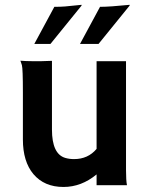

<svg xmlns="http://www.w3.org/2000/svg" viewBox="-20 -762 623 790"><path d="M377.4 -44.4Q314.9 7.3 241.2 7.3Q162.1 7.3 117.2 -45.9Q74.2 -97.7 74.2 -188V-381.8Q74.2 -479.5 70.1 -493.9Q65.9 -508.3 64 -512.2Q86.4 -510.3 110.8 -510.3H151.4Q167.5 -510.3 193.8 -511.7V-229Q193.8 -128.4 248.5 -112.3Q265.1 -107.4 284.7 -107.4Q342.3 -107.4 377.4 -149.4V-510.3H498.5V-62.5Q498.5 -19.5 502.4 0H377.4ZM391.6 -733.9Q430.7 -733.9 513.7 -742.2L513.2 -738.8L385.3 -581.1H309.1ZM203.6 -733.9Q229 -733.9 247.6 -735.4L315.9 -742.2L315.4 -738.8L187.5 -581.1H121.1Z"/></svg>

Font: HammersmithOne
Style: Regular
Weight: 400
Designer: Nicole Fally
Foundry: Nicole Fally
Version: Version 1.003